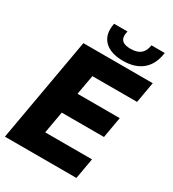

<svg xmlns="http://www.w3.org/2000/svg" viewBox="-216 -1038 1046 1158"><g transform="rotate(30 307.0 -459.5)"><path d="M130.5 -725H613.5L588 -580H277L252.5 -443H546.5L521 -297H227L200 -144H526L500.5 0H2.5ZM228 -879Q228 -898 232.5 -919H326Q321.5 -902.5 321.5 -889Q321.5 -863 339.2 -850.2Q357 -837.5 393.5 -837.5Q439 -837.5 463 -857.8Q487 -878 492.5 -919H585Q574.5 -837 524.2 -794.5Q474 -752 390 -752Q312 -752 270 -786Q228 -820 228 -879Z"/></g></svg>

Font: JuliaMono Black
Style: Italic
Weight: 900
Italic angle: -9°
Monospace: yes
Designer: cormullion
Foundry: corm
Version: Version 0.057; ttfautohint (v1.8.4)